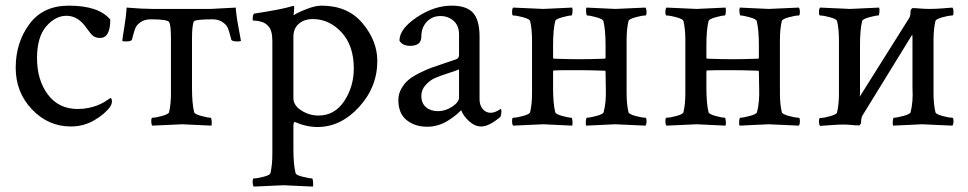

<svg xmlns="http://www.w3.org/2000/svg" viewBox="-20 -446 3460 686"><path d="M225.6 -425.8Q333 -425.8 374 -376Q374 -310.5 337.9 -310.5Q321.3 -310.5 312.5 -317.9Q303.7 -325.2 290 -344.7Q259.8 -389.6 217.8 -389.6Q177.7 -389.6 145 -351.6Q112.3 -313.5 112.3 -238.3Q112.3 -160.2 150.9 -108.4Q189.5 -56.6 257.8 -56.6Q278.3 -56.6 296.9 -60.5Q315.4 -64.5 328.6 -69.8Q341.8 -75.2 351.1 -80.6Q360.4 -85.9 367.2 -90.8L374 -95.7Q379.9 -95.7 379.9 -83Q379.9 -75.2 374 -65.4Q354.5 -38.1 316.4 -16.1Q278.3 5.9 233.4 5.9Q152.3 5.9 94.2 -55.2Q36.1 -116.2 36.1 -204.1Q36.1 -293.9 85 -359.9Q133.8 -425.8 225.6 -425.8Z M590.8 -113.3V-306.6Q590.8 -358.4 584 -367.2Q578.1 -377 518.6 -377Q497.1 -377 482.9 -367.2Q468.8 -357.4 464.4 -347.2Q460 -336.9 456.1 -321.8Q452.1 -306.6 451.2 -303.7Q448.2 -297.9 427.7 -297.9Q417 -297.9 417 -300.8Q417 -304.7 423.8 -346.7Q430.7 -388.7 432.6 -418.9Q490.2 -414.1 525.4 -414.1H732.4L822.3 -418.9Q824.2 -388.7 832.5 -346.2Q840.8 -303.7 840.8 -300.8Q840.8 -297.9 830.1 -297.9Q809.6 -297.9 806.6 -303.7Q805.7 -306.6 801.8 -321.8Q797.9 -336.9 793.5 -347.2Q789.1 -357.4 774.9 -367.2Q760.7 -377 739.3 -377Q673.8 -377 671.9 -368.2Q666 -351.6 666 -308.6V-131.8Q666 -75.2 673.8 -44.9Q675.8 -38.1 699.2 -31.7Q722.7 -25.4 732.4 -25.4Q735.4 -25.4 736.3 -13.7Q737.3 -2 735.4 2.9Q637.7 -2 630.9 -2Q624 -2 524.4 2.9Q520.5 -1 520.5 -13.2Q520.5 -25.4 524.4 -25.4Q536.1 -25.4 559.1 -31.7Q582 -38.1 584 -44.9Q590.8 -73.2 590.8 -113.3Z M1128.9 -425.8Q1222.7 -425.8 1275.4 -362.8Q1328.1 -299.8 1328.1 -228.5Q1328.1 -134.8 1262.7 -63.5Q1197.3 7.8 1114.3 7.8Q1074.2 7.8 1032.2 -10.7Q1028.3 -5.9 1028.3 2V85.9Q1028.3 141.6 1036.1 172.9Q1038.1 179.7 1061.5 185.5Q1085 191.4 1094.7 191.4Q1097.7 191.4 1098.6 204.1Q1099.6 216.8 1097.7 220.7Q1000 215.8 993.2 215.8Q987.3 215.8 886.7 220.7Q882.8 216.8 882.8 204.1Q882.8 191.4 886.7 191.4Q899.4 191.4 921.9 185.5Q944.3 179.7 946.3 172.9Q953.1 143.6 953.1 103.5V-298.8Q953.1 -336.9 939.5 -351.6Q929.7 -363.3 915.5 -367.7Q901.4 -372.1 892.1 -372.1Q882.8 -372.1 882.8 -374Q882.8 -396.5 888.7 -397.5Q985.4 -412.1 1023.4 -423.8Q1024.4 -423.8 1026.4 -424.3Q1028.3 -424.8 1028.3 -424.8Q1031.2 -424.8 1031.2 -418.9Q1031.2 -413.1 1030.3 -405.3Q1029.3 -397.5 1029.3 -396.5V-391.6Q1043.9 -401.4 1075.2 -413.6Q1106.4 -425.8 1128.9 -425.8ZM1097.7 -377.9Q1067.4 -377.9 1047.9 -361.3Q1028.3 -344.7 1028.3 -314.5V-95.7Q1028.3 -69.3 1056.6 -51.3Q1085 -33.2 1118.2 -33.2Q1175.8 -33.2 1210 -85Q1244.1 -136.7 1244.1 -201.2Q1244.1 -283.2 1200.2 -330.6Q1156.2 -377.9 1097.7 -377.9Z M1620.1 -97.7V-198.2Q1612.3 -194.3 1582 -184.6Q1551.8 -174.8 1534.7 -167.5Q1517.6 -160.2 1501.5 -143.1Q1485.4 -126 1485.4 -103.5Q1485.4 -77.1 1502 -63Q1518.6 -48.8 1544.9 -48.8Q1571.3 -48.8 1595.7 -64.9Q1620.1 -81.1 1620.1 -97.7ZM1593.8 -425.8Q1647.5 -425.8 1670.4 -399.9Q1693.4 -374 1693.4 -315.4V-90.8Q1693.4 -70.3 1704.6 -56.6Q1715.8 -43 1733.4 -43Q1748 -43 1768.6 -56.6Q1771.5 -56.6 1771.5 -48.8Q1771.5 -35.2 1767.6 -28.3Q1727.5 5.9 1699.2 5.9Q1676.8 5.9 1656.2 -12.7Q1635.7 -31.2 1627.9 -51.8Q1627 -51.8 1620.6 -45.4Q1614.3 -39.1 1603.5 -30.8Q1592.8 -22.5 1578.6 -13.7Q1564.5 -4.9 1545.4 1Q1526.4 6.8 1506.8 6.8Q1461.9 6.8 1432.6 -17.1Q1403.3 -41 1403.3 -88.9Q1403.3 -110.4 1414.1 -129.4Q1424.8 -148.4 1439.5 -160.6Q1454.1 -172.9 1479.5 -185.5Q1504.9 -198.2 1522.9 -204.6Q1541 -210.9 1570.3 -220.7Q1599.6 -230.5 1610.4 -234.4Q1620.1 -238.3 1620.1 -250V-323.2Q1620.1 -354.5 1600.6 -371.6Q1581.1 -388.7 1553.7 -388.7Q1524.4 -388.7 1504.9 -368.2Q1485.4 -347.7 1485.4 -315.4Q1485.4 -282.2 1445.3 -282.2Q1418 -282.2 1407.2 -300.8Q1407.2 -342.8 1469.2 -384.3Q1531.2 -425.8 1593.8 -425.8Z M1956.1 -190.4V-131.8Q1956.1 -75.2 1963.9 -44.9Q1965.8 -38.1 1988.8 -31.7Q2011.7 -25.4 2021.5 -25.4Q2024.4 -25.4 2025.4 -13.7Q2026.4 -2 2024.4 2.9Q1926.8 -2 1920.9 -2Q1914.1 -2 1813.5 2.9Q1809.6 -1 1809.6 -13.2Q1809.6 -25.4 1813.5 -25.4Q1826.2 -25.4 1849.1 -31.7Q1872.1 -38.1 1874 -44.9Q1880.9 -73.2 1880.9 -113.3V-302.7Q1880.9 -342.8 1874 -371.1Q1872.1 -377.9 1849.1 -384.3Q1826.2 -390.6 1813.5 -390.6Q1809.6 -390.6 1809.6 -402.8Q1809.6 -415 1813.5 -418.9Q1914.1 -414.1 1920.9 -414.1Q1926.8 -414.1 2024.4 -418.9Q2026.4 -414.1 2025.4 -402.3Q2024.4 -390.6 2021.5 -390.6Q2011.7 -390.6 1988.8 -384.3Q1965.8 -377.9 1963.9 -371.1Q1956.1 -340.8 1956.1 -284.2V-240.2Q1956.1 -236.3 1959 -236.3Q2015.6 -234.4 2049.8 -234.4Q2084 -234.4 2140.6 -236.3Q2143.6 -236.3 2143.6 -240.2V-284.2Q2143.6 -340.8 2135.7 -371.1Q2133.8 -377.9 2110.8 -384.3Q2087.9 -390.6 2078.1 -390.6Q2075.2 -390.6 2074.2 -402.3Q2073.2 -414.1 2075.2 -418.9Q2172.9 -414.1 2178.7 -414.1Q2185.5 -414.1 2286.1 -418.9Q2290 -415 2290 -402.8Q2290 -390.6 2286.1 -390.6Q2273.4 -390.6 2250.5 -384.3Q2227.5 -377.9 2225.6 -371.1Q2218.8 -342.8 2218.8 -302.7V-113.3Q2218.8 -73.2 2225.6 -44.9Q2227.5 -38.1 2250.5 -31.7Q2273.4 -25.4 2286.1 -25.4Q2290 -25.4 2290 -13.2Q2290 -1 2286.1 2.9Q2185.5 -2 2177.7 -2Q2171.9 -2 2074.2 2.9Q2072.3 -2 2073.2 -13.7Q2074.2 -25.4 2077.1 -25.4Q2086.9 -25.4 2110.8 -31.7Q2134.8 -38.1 2136.7 -44.9Q2146.5 -81.1 2144.5 -131.8L2143.6 -189.5Q2143.6 -193.4 2140.6 -193.4Q2084 -195.3 2049.8 -195.3Q1964.8 -195.3 1959 -194.3Q1956.1 -194.3 1956.1 -190.4Z M2503.9 -190.4V-131.8Q2503.9 -75.2 2511.7 -44.9Q2513.7 -38.1 2536.6 -31.7Q2559.6 -25.4 2569.3 -25.4Q2572.3 -25.4 2573.2 -13.7Q2574.2 -2 2572.3 2.9Q2474.6 -2 2468.8 -2Q2461.9 -2 2361.3 2.9Q2357.4 -1 2357.4 -13.2Q2357.4 -25.4 2361.3 -25.4Q2374 -25.4 2397 -31.7Q2419.9 -38.1 2421.9 -44.9Q2428.7 -73.2 2428.7 -113.3V-302.7Q2428.7 -342.8 2421.9 -371.1Q2419.9 -377.9 2397 -384.3Q2374 -390.6 2361.3 -390.6Q2357.4 -390.6 2357.4 -402.8Q2357.4 -415 2361.3 -418.9Q2461.9 -414.1 2468.8 -414.1Q2474.6 -414.1 2572.3 -418.9Q2574.2 -414.1 2573.2 -402.3Q2572.3 -390.6 2569.3 -390.6Q2559.6 -390.6 2536.6 -384.3Q2513.7 -377.9 2511.7 -371.1Q2503.9 -340.8 2503.9 -284.2V-240.2Q2503.9 -236.3 2506.8 -236.3Q2563.5 -234.4 2597.7 -234.4Q2631.8 -234.4 2688.5 -236.3Q2691.4 -236.3 2691.4 -240.2V-284.2Q2691.4 -340.8 2683.6 -371.1Q2681.6 -377.9 2658.7 -384.3Q2635.7 -390.6 2626 -390.6Q2623 -390.6 2622.1 -402.3Q2621.1 -414.1 2623 -418.9Q2720.7 -414.1 2726.6 -414.1Q2733.4 -414.1 2834 -418.9Q2837.9 -415 2837.9 -402.8Q2837.9 -390.6 2834 -390.6Q2821.3 -390.6 2798.3 -384.3Q2775.4 -377.9 2773.4 -371.1Q2766.6 -342.8 2766.6 -302.7V-113.3Q2766.6 -73.2 2773.4 -44.9Q2775.4 -38.1 2798.3 -31.7Q2821.3 -25.4 2834 -25.4Q2837.9 -25.4 2837.9 -13.2Q2837.9 -1 2834 2.9Q2733.4 -2 2725.6 -2Q2719.7 -2 2622.1 2.9Q2620.1 -2 2621.1 -13.7Q2622.1 -25.4 2625 -25.4Q2634.8 -25.4 2658.7 -31.7Q2682.6 -38.1 2684.6 -44.9Q2694.3 -81.1 2692.4 -131.8L2691.4 -189.5Q2691.4 -193.4 2688.5 -193.4Q2631.8 -195.3 2597.7 -195.3Q2512.7 -195.3 2506.8 -194.3Q2503.9 -194.3 2503.9 -190.4Z M3051.8 -100.6 3228.5 -381.8Q3233.4 -388.7 3233.4 -407.2Q3233.4 -411.1 3239.3 -417Q3253.9 -417 3261.7 -416Q3283.2 -414.1 3300.8 -414.1Q3323.2 -414.1 3345.7 -416Q3368.2 -418 3382.8 -418.9Q3386.7 -415 3386.7 -402.8Q3386.7 -390.6 3382.8 -390.6Q3370.1 -390.6 3347.2 -384.3Q3324.2 -377.9 3322.3 -371.1Q3315.4 -342.8 3315.4 -302.7V-113.3Q3315.4 -73.2 3322.3 -44.9Q3324.2 -38.1 3347.2 -31.7Q3370.1 -25.4 3382.8 -25.4Q3386.7 -25.4 3386.7 -13.2Q3386.7 -1 3382.8 2.9Q3283.2 -2 3274.4 -2Q3268.6 -2 3170.9 2.9Q3168.9 -2 3169.9 -13.7Q3170.9 -25.4 3173.8 -25.4Q3183.6 -25.4 3207.5 -31.7Q3231.4 -38.1 3233.4 -44.9Q3243.2 -83 3240.2 -131.8V-306.6Q3240.2 -316.4 3239.3 -322.3L3061.5 -33.2Q3056.6 -25.4 3056.6 -7.8Q3056.6 -3.9 3050.8 2Q3036.1 2 3028.3 1Q3006.8 -1 2996.1 -1Q2973.6 -1 2948.7 1Q2923.8 2.9 2910.2 3.9Q2906.2 0 2906.2 -12.2Q2906.2 -24.4 2910.2 -24.4Q2922.9 -24.4 2945.8 -30.8Q2968.8 -37.1 2970.7 -43.9Q2977.5 -72.3 2977.5 -112.3V-302.7Q2977.5 -342.8 2970.7 -371.1Q2968.8 -377.9 2945.8 -384.3Q2922.9 -390.6 2910.2 -390.6Q2906.2 -390.6 2906.2 -402.8Q2906.2 -415 2910.2 -418.9Q3009.8 -414.1 3017.6 -414.1Q3023.4 -414.1 3121.1 -418.9Q3123 -414.1 3122.1 -402.3Q3121.1 -390.6 3118.2 -390.6Q3108.4 -390.6 3085.4 -384.3Q3062.5 -377.9 3060.5 -371.1Q3052.7 -340.8 3052.7 -284.2V-116.2Q3052.7 -106.4 3051.8 -100.6Z"/></svg>

Font: Crimson Text
Style: Roman
Weight: 400
Version: Version 0.13